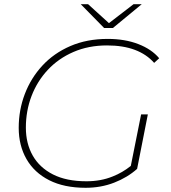

<svg xmlns="http://www.w3.org/2000/svg" viewBox="-20 -889 814 913"><path d="M387 4Q285 4 214 -32Q143 -68 106 -132.5Q69 -197 69 -281Q69 -366 98 -442Q127 -518 181.5 -577Q236 -636 314.5 -670Q393 -704 492 -704Q574 -704 637.5 -679.5Q701 -655 737 -612L713 -590Q677 -631 621 -652Q565 -673 489 -673Q401 -673 329.5 -642Q258 -611 207.5 -557Q157 -503 130 -432.5Q103 -362 103 -282Q103 -207 135.5 -149.5Q168 -92 232 -59.5Q296 -27 391 -27Q460 -27 516 -50Q562 -68 602 -100L651 -345H683L632 -86Q586 -45 523 -20.5Q460 4 387 4ZM475 -756 364 -869H399L498 -779L615 -869H654L517 -756Z"/></svg>

Font: Montserrat Thin ExtraLight
Style: Italic
Weight: 250
Italic angle: -11.3°
Version: Version 9.000